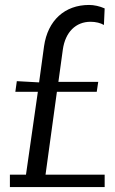

<svg xmlns="http://www.w3.org/2000/svg" viewBox="-20 -756 465 776"><path d="M158 -569 138 -423 48 -428 42 -385H133L85 -50H20V0H403V-50H164L210 -385H371L377 -425H216L234 -556C244 -626 286 -668 346 -668C367 -668 387 -663 400 -655L403 -722C383 -731 360 -736 340 -736C242 -736 173 -674 158 -569Z"/></svg>

Font: Non Bureau Light
Style: Regular
Weight: 300
Designer: Jona Saucedo
Foundry: Non Foundry
Version: Version 1.000;FEAKit 1.0